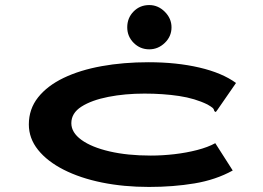

<svg xmlns="http://www.w3.org/2000/svg" viewBox="-20 -728 1040 759"><path d="M569 11Q469 11 383 -6.5Q297 -24 232 -57Q167 -90 130.5 -135.5Q94 -181 94 -236Q94 -297 130.5 -343Q167 -389 231.5 -420Q296 -451 382 -466.5Q468 -482 567 -482Q678 -482 768 -461Q858 -440 913 -400L839 -293L833 -285L827 -289Q826 -297 820 -302Q814 -307 800 -315Q751 -339 688 -348.5Q625 -358 551 -358Q474 -358 408 -345Q342 -332 302 -306.5Q262 -281 262 -241Q262 -204 302 -175Q342 -146 413 -129.5Q484 -113 576 -113Q622 -113 669.5 -118.5Q717 -124 759.5 -135Q802 -146 831 -162L900 -54Q833 -17 749 -3Q665 11 569 11ZM570 -533Q534 -533 508.5 -558.5Q483 -584 483 -620Q483 -657 508 -682.5Q533 -708 570 -708Q605 -708 631.5 -681.5Q658 -655 658 -620Q658 -584 631.5 -558.5Q605 -533 570 -533Z"/></svg>

Font: Inconsolata UltraExpanded Black
Style: Regular
Weight: 900
Width: 9
Monospace: yes
Designer: Raph Levien, Cyreal, Brenton Simpson
Foundry: Raph Levien, Cyreal, Google
Version: Version 3.001; ttfautohint (v1.8.2.53-6de2)